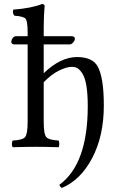

<svg xmlns="http://www.w3.org/2000/svg" viewBox="-20 -718 593 939"><path d="M193.8 -315.9V-122.1Q193.8 -62 206.5 -47.6Q219.2 -33.2 266.1 -30.8Q270 -25.9 270 -13.9Q270 -2 266.1 2Q200.2 0 154.8 0Q112.8 0 43 2Q38.1 -2 38.1 -13.9Q38.1 -25.9 43 -30.8Q89.8 -32.7 102.5 -47.4Q115.2 -62 115.2 -122.1V-501H46.9Q34.7 -503.4 35.2 -514.2Q35.2 -522 41.3 -530.8Q47.4 -539.6 56.2 -541H115.2V-559.1Q115.2 -614.3 105.2 -626.2Q95.2 -638.2 50.8 -641.1Q39.6 -652.3 44.9 -670.9Q133.8 -677.7 185.1 -698.2Q198.2 -698.2 198.2 -688Q194.3 -647.9 193.8 -583V-541H333Q346.2 -539.1 346.2 -528.3Q346.2 -520.5 338.9 -511.5Q331.5 -502.4 323.2 -501H193.8V-359.9Q275.9 -439 356.9 -439Q432.6 -439 458 -392.6Q487.8 -337.4 487.8 -202.1Q487.8 -53.2 430.9 54.9Q374 163.1 282.2 201.2Q274.4 196.3 270 186Q409.2 85 409.2 -199.2Q409.2 -318.4 382.3 -359.4Q371.1 -376.5 359.9 -383.8Q348.6 -391.1 331.1 -391.1Q306.2 -391.1 269 -373Q231.9 -355 193.8 -315.9Z"/></svg>

Font: Linux Libertine
Style: Regular
Weight: 400
Designer: Philipp H. Poll
Foundry: Philipp H. Poll
Version: Version 5.3.0 ; ttfautohint (v0.9)